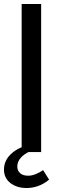

<svg xmlns="http://www.w3.org/2000/svg" viewBox="-26 -765 310 966"><path d="M83 0H181V-745H83ZM108 181Q137 181 165.5 171Q194 161 221 139L191 91Q173 103 154 111Q135 119 115 119Q90 119 75.5 106.5Q61 94 61 72Q61 47 82 25Q103 3 149 -14V-35H115Q59 -20 26.5 12.5Q-6 45 -6 88Q-6 131 26.5 156Q59 181 108 181Z"/></svg>

Font: Plus Jakarta Sans Medium
Style: Regular
Weight: 500
Designer: Gumpita Rahayu
Foundry: Tokotype
Version: Version 2.004; ttfautohint (v1.8.3)